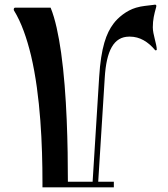

<svg xmlns="http://www.w3.org/2000/svg" viewBox="-20 -803 718 823"><path d="M468 0V-24H401L429 -470C436 -585 467 -646 534 -646H537C579 -646 615 -624 645 -588C647 -586 652 -588 652 -590C652 -614 635 -655 635 -686C635 -718 641 -743 649 -771C652 -781 649 -783 644 -783C642 -783 640 -782 637 -782C609 -778 590 -778 563 -770C522 -758 485 -727 466 -701C436 -661 413 -601 405 -472L377 -24H271C271 -176 267 -400 242 -577C231 -654 217 -721 197 -770H44C41 -770 39 -766 39 -763C39 -761 39 -759 40 -758C72 -706 95 -639 113 -565C154 -391 162 -178 162 -22V0Z"/></svg>

Font: Ponomar Unicode
Style: Regular
Weight: 400
Version: 1.3